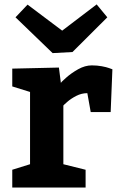

<svg xmlns="http://www.w3.org/2000/svg" viewBox="-20 -844 531 864"><path d="M393.1 -549.8Q417 -549.8 438 -545.9Q459 -542 470.9 -537.6Q482.9 -533.2 485.8 -532.2L478 -339.8H388.2L373 -424.8Q347.2 -424.8 323 -412.4Q298.8 -399.9 282 -385Q265.1 -370.1 265.1 -369.1V-105L365.2 -80.1V0H35.2V-80.1L115.2 -105V-430.2L35.2 -455.1V-535.2L245.1 -540L253.9 -471.2Q253.9 -473.1 277.3 -494.1Q300.8 -515.1 331.8 -532.5Q362.8 -549.8 393.1 -549.8ZM462.9 -766.1 306.2 -609.9 216.8 -605 49.8 -766.1 104 -823.2 259.8 -706.1 415 -824.2Z"/></svg>

Font: Kadwa
Style: Regular
Weight: 400
Designer: Sol Matas
Foundry: Sol Matas
Version: Version 1.000;PS 001.000;hotconv 1.0.70;makeotf.lib2.5.58329